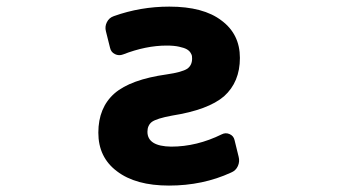

<svg xmlns="http://www.w3.org/2000/svg" viewBox="-20 -580 1040 592"><path d="M501 -7.8Q398.4 -7.8 340.8 -51.8Q283.2 -94.7 283.2 -170.9Q283.2 -248 333 -292Q382.8 -335 494.1 -350.6Q541 -357.4 557.6 -368.2Q572.3 -378.9 572.3 -399.4Q572.3 -404.3 571.8 -407.7Q571.3 -411.1 567.4 -417.5Q563.5 -423.8 555.7 -428.2Q547.9 -432.6 532.2 -436Q516.6 -439.5 494.1 -439.5Q429.7 -439.5 359.4 -412.1Q346.7 -407.2 334.5 -413.1Q322.3 -418.9 319.3 -432.6L306.6 -483.4Q302.7 -498 309.6 -511.7Q316.4 -525.4 331.1 -530.3Q413.1 -559.6 502 -559.6Q607.4 -559.6 663.1 -516.6Q719.7 -474.6 719.7 -401.4Q719.7 -327.1 670.9 -283.2Q622.1 -241.2 510.7 -223.6Q462.9 -214.8 448.2 -204.1Q434.6 -193.4 434.6 -173.8Q434.6 -128.9 507.8 -127.9Q586.9 -127.9 664.1 -166Q675.8 -171.9 688 -166.5Q700.2 -161.1 703.1 -148.4L715.8 -96.7Q719.7 -82 713.4 -67.9Q707 -53.7 692.4 -47.9Q605.5 -7.8 501 -7.8Z"/></svg>

Font: Rounded-L Mgen+ 1mn bold
Style: Bold
Weight: 700
Designer: [Source Han Sans]
Ryoko NISHIZUKA  (kana & ideographs); Paul D. Hunt (Latin, Greek & Cyrillic); Wenlong ZHANG  (bopomofo
Version: Version 1.059.20150602